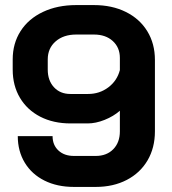

<svg xmlns="http://www.w3.org/2000/svg" viewBox="-20 -728 678 756"><path d="M50 -192H187Q187 -157 210 -135.5Q233 -114 271 -114H357Q400 -114 426 -140.5Q452 -167 452 -211V-292Q427 -270 392 -256Q357 -242 325 -242H258Q190 -242 138.5 -268.5Q87 -295 58.5 -343Q30 -391 30 -454V-494Q30 -557 61 -605.5Q92 -654 149 -681Q206 -708 280 -708H350Q421 -708 475.5 -681Q530 -654 560 -605Q590 -556 590 -492V-211Q590 -146 561 -96.5Q532 -47 479 -19.5Q426 8 357 8H271Q205 8 155 -17Q105 -42 77.5 -87.5Q50 -133 50 -192ZM327 -358Q372 -358 406.5 -384Q441 -410 452 -452V-500Q452 -541 424 -566.5Q396 -592 350 -592H280Q230 -592 199 -565Q168 -538 168 -494V-454Q168 -411 192.5 -384.5Q217 -358 257 -358Z"/></svg>

Font: Stavian Bold
Style: Bold
Weight: 700
Version: Version 1.000; ttfautohint (v1.6)